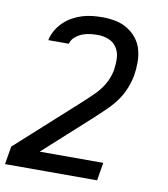

<svg xmlns="http://www.w3.org/2000/svg" viewBox="-90 -598 773 883"><g transform="rotate(10 296.5 -156.5)"><path d="M-7 215 7 131 300 -134Q319 -152 338 -170Q357 -188 372.5 -209Q388 -230 398 -253.5Q408 -277 412 -301V-302Q416 -329 414.5 -355.5Q413 -382 399.5 -403Q386 -424 362 -434Q338 -444 311 -444Q293 -444 275 -442Q257 -440 239 -433Q221 -426 205.5 -412.5Q190 -399 186 -381H90Q95 -405 107.5 -427Q120 -449 138 -466.5Q156 -484 178.5 -496.5Q201 -509 224 -516Q247 -523 271 -525.5Q295 -528 318 -528Q349 -528 379 -522Q409 -516 434 -501Q459 -486 477.5 -463Q496 -440 504 -411.5Q512 -383 512 -351.5Q512 -320 507 -289Q501 -258 488.5 -227Q476 -196 456.5 -169Q437 -142 412.5 -118Q388 -94 363 -71L140 131H437L423 215Z"/></g></svg>

Font: Iosevka Medium Extended
Style: Italic
Weight: 500
Width: 7
Italic angle: -9°
Monospace: yes
Designer: Belleve Invis
Foundry: Belleve Invis
Version: Version 32.5.0; ttfautohint (v1.8.4)